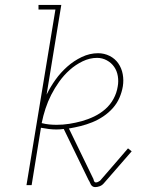

<svg xmlns="http://www.w3.org/2000/svg" viewBox="-20 -755 640 783"><path d="M368 8Q362 8 357.5 5Q353 2 350.5 -2.5Q348 -7 346 -12Q344 -17 341 -21L240 -229Q233 -228 225 -227.5Q217 -227 210 -227Q194 -227 178.5 -229Q163 -231 147 -234L109 0H88L206 -716H137V-735H230L170 -369Q185 -400 206 -429.5Q227 -459 254 -483Q281 -507 313.5 -522.5Q346 -538 380 -538Q405 -538 427 -527Q449 -516 462.5 -496.5Q476 -477 480.5 -452.5Q485 -428 481 -403Q477 -379 467 -356Q457 -333 440 -314Q423 -295 401.5 -280.5Q380 -266 356.5 -256.5Q333 -247 309 -241Q285 -235 261 -231L359 -29Q360 -27 361 -25Q362 -23 362 -21Q363 -17 365 -14Q367 -11 371 -11Q375 -11 379.5 -13Q384 -15 388 -18L453 -93L502 -150L517 -138L403 -7Q396 1 386.5 4.5Q377 8 368 8ZM211 -246Q237 -246 262.5 -250Q288 -254 313.5 -261Q339 -268 364 -280Q389 -292 409.5 -310Q430 -328 443 -352Q456 -376 460 -402Q464 -423 460.5 -444.5Q457 -466 445.5 -482.5Q434 -499 415.5 -509Q397 -519 376 -519Q346 -519 317 -505Q288 -491 264 -469.5Q240 -448 221.5 -422Q203 -396 189 -368.5Q175 -341 165.5 -312Q156 -283 150 -253Q165 -249 180.5 -247.5Q196 -246 211 -246Z"/></svg>

Font: Iosevka Slab Thin Extended
Style: Italic
Weight: 100
Width: 7
Italic angle: -9°
Monospace: yes
Designer: Belleve Invis
Foundry: Belleve Invis
Version: Version 11.1.0; ttfautohint (v1.8.3)